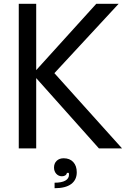

<svg xmlns="http://www.w3.org/2000/svg" viewBox="-20 -783 672 1013"><path d="M171 0H79V-763H171V-413L488 -763H606L267 -397L624 0H502L171 -371ZM268 181Q305 181 324.5 170Q344 159 344 139Q344 133 343 129H333Q332 137 325 142Q318 147 307 147Q289 147 277 134Q265 121 265 101Q265 79 279 65.5Q293 52 316 52Q348 52 366.5 72Q385 92 385 126Q385 166 355.5 188Q326 210 268 210Z"/></svg>

Font: Open Sauce One
Style: Regular
Weight: 400
Designer: Alfredo Marco Pradil
Foundry: Creative Sauce Fz LLC
Version: Version 1.477